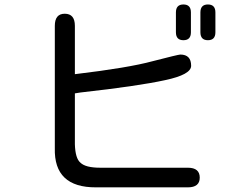

<svg xmlns="http://www.w3.org/2000/svg" viewBox="-20 -804 1040 850"><path d="M222.7 -148.4V-689.5Q222.7 -743.2 266.6 -743.2Q311.5 -743.2 311.5 -689.5V-475.6Q548.8 -503.9 656.2 -533.2Q769.5 -562.5 778.3 -562.5Q826.2 -562.5 826.2 -512.7Q826.2 -473.6 710.9 -449.2Q590.8 -422.9 335.9 -394.5L311.5 -390.6V-165Q313.5 -102.5 335.9 -84Q358.4 -61.5 423.8 -61.5H811.5Q864.3 -61.5 864.3 -17.6Q864.3 25.4 811.5 25.4H405.3Q217.8 26.4 222.7 -148.4ZM758.8 -661.1V-749Q758.8 -784.2 792 -784.2Q825.2 -784.2 825.2 -749V-661.1Q825.2 -626 792 -626Q758.8 -626 758.8 -661.1ZM867.2 -661.1V-749Q867.2 -784.2 900.4 -784.2Q933.6 -784.2 933.6 -749V-661.1Q933.6 -626 900.4 -626Q867.2 -626 867.2 -661.1Z"/></svg>

Font: jf-openhuninn-2.1
Style: Regular
Weight: 400
Designer: [Kosugi Maru]
Designed by MOTOYA      

[Varela Round]
Joe Prince (Latin component); Avraham Cornfeld (Hebrew component)
Foundry: justfont Co., Ltd.
Version: 2.1